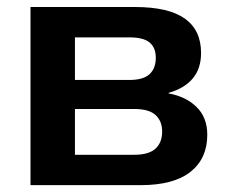

<svg xmlns="http://www.w3.org/2000/svg" viewBox="-20 -539 667 559"><path d="M68.8 0H390.6Q485.8 0 534.7 -38.8Q583.5 -77.6 583.5 -146.5Q583.5 -196.8 552.5 -227.3Q521.5 -257.8 470.7 -267.1V-268.6Q516.1 -281.2 540.8 -310.1Q565.4 -338.9 565.4 -384.8Q565.4 -451.2 518.1 -484.9Q470.7 -518.6 372.6 -518.6H68.8ZM198.2 -306.2V-430.2H356.4Q397.5 -430.2 415.5 -415.3Q433.6 -400.4 433.6 -370.6Q433.6 -340.3 415.5 -323.2Q397.5 -306.2 356.4 -306.2ZM198.2 -88.4V-221.7H371.1Q413.6 -221.7 432.9 -204.1Q452.1 -186.5 452.1 -155.8Q452.1 -124 432.6 -106.2Q413.1 -88.4 371.1 -88.4Z"/></svg>

Font: Roboto Flex
Style: wght 600 wdth 140 opsz 13.0 GRAD 0.00 slnt 0.00 XTRA 468 XOPQ 96 YOPQ 79 YTLC 514 YTUC 712 YTAS 750 YTDE -203.00 YTFI 738
Weight: 600
Width: 8
Designer: Berlow after Robertson
Foundry: Google
Version: Version 3.100